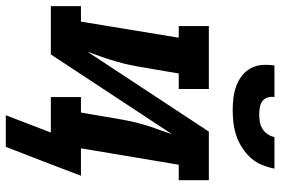

<svg xmlns="http://www.w3.org/2000/svg" viewBox="-172 -622 941 644"><g transform="rotate(90 298.0 -299.5)"><path d="M345 -610Q324 -610 303.5 -612.5Q283 -615 264 -622Q245 -629 229.5 -641Q214 -653 204.5 -670.5Q195 -688 193.5 -708.5Q192 -729 195 -750H301Q299 -738 302.5 -727Q306 -716 315 -709.5Q324 -703 336 -701Q348 -699 359 -699Q372 -699 384 -701Q396 -703 407 -709.5Q418 -716 425.5 -727Q433 -738 435 -750H541Q537 -729 528.5 -708Q520 -687 505 -670.5Q490 -654 470.5 -641.5Q451 -629 430 -622Q409 -615 387.5 -612.5Q366 -610 345 -610ZM362 151 420 0H301V-101H353L372 -212Q376 -237 381 -261.5Q386 -286 393 -310Q400 -334 409 -358.5Q418 -383 426 -407L158 0H-4V-101H48L102 -429H63V-530H274V-429H222L203 -318Q199 -293 194 -268.5Q189 -244 182 -220Q175 -196 166.5 -171.5Q158 -147 149 -123L417 -530H580V-429H528L473 -101H565L517 25L468 151Z"/></g></svg>

Font: Iosevka Curly Slab ExObl
Style: Bold
Weight: 700
Width: 7
Italic angle: -9°
Monospace: yes
Designer: Belleve Invis
Foundry: Belleve Invis
Version: Version 11.0.0; ttfautohint (v1.8.3)